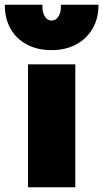

<svg xmlns="http://www.w3.org/2000/svg" viewBox="-56 -792 436 812"><path d="M62.5 0V-520H262.5V0ZM162.5 -580Q102 -580 57.2 -604Q12.5 -628 -11.8 -671.2Q-36 -714.5 -35.5 -772H123.5Q122 -741.5 133 -723.2Q144 -705 162.5 -705Q180.5 -705 191.8 -723.2Q203 -741.5 201.5 -772H360.5Q361 -715.5 336.2 -672.2Q311.5 -629 266.8 -604.5Q222 -580 162.5 -580Z"/></svg>

Font: Geologica Cursive Black
Style: Regular
Weight: 900
Designer: Sindre Bremnes, Frode Helland
Foundry: Monokrom Skriftforlag AS
Version: Version 1.010;gftools[0.9.28]